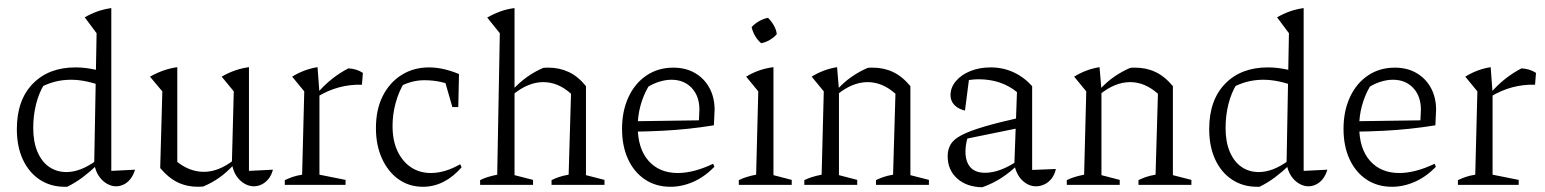

<svg xmlns="http://www.w3.org/2000/svg" viewBox="-20 -779 6512 809"><path d="M253 8Q193 8 147.5 -22Q102 -52 76.5 -106.5Q51 -161 51 -235Q51 -357 118 -426Q185 -495 298 -495Q328 -495 361 -489.5Q394 -484 429 -474L417 -414Q342 -443 279 -443Q241 -443 207 -433.5Q173 -424 139 -405L167 -425Q144 -388 132 -340Q120 -292 120 -240Q120 -181 138 -139Q156 -97 187.5 -75.5Q219 -54 260 -54Q289 -54 320.5 -66Q352 -78 386 -103V-81Q360 -56 329 -32.5Q298 -9 263 8Q260 8 258 8Q256 8 253 8ZM469 6Q449 6 429.5 -5.5Q410 -17 396 -38Q382 -59 377 -90L387 -639L337 -706Q363 -721 389.5 -730.5Q416 -740 449 -745V-59L549 -64Q542 -41 530 -25.5Q518 -10 502 -2Q486 6 469 6ZM411 -758 410 -759H411Z M1029 -59 1130 -64Q1124 -41 1111.5 -25.5Q1099 -10 1083 -2Q1067 6 1050 6Q1029 6 1009.5 -5.5Q990 -17 976 -38Q962 -59 957 -90L965 -394L914 -456Q969 -488 1029 -496ZM836 7Q830 7 824.5 7.5Q819 8 814 8Q767 8 728 -11Q689 -30 655 -71L717 -105Q774 -55 839 -55Q901 -55 964 -104L965 -85Q936 -53 904 -30.5Q872 -8 836 7ZM655 -71 664 -394 612 -456Q669 -488 727 -496V-85Z M1505 -422Q1407 -425 1320 -373V-390Q1349 -423 1381 -448Q1413 -473 1448 -491Q1465 -490 1480 -485.5Q1495 -481 1509 -472ZM1180 0V-20Q1195 -27 1211.5 -33Q1228 -39 1253 -43L1262 -394L1211 -456Q1261 -487 1318 -496L1326 -388V-43L1436 -21V0Z M1762 8Q1704 8 1659.5 -23.5Q1615 -55 1589.5 -111Q1564 -167 1564 -239Q1564 -318 1593 -375Q1622 -432 1672.5 -463.5Q1723 -495 1788 -495Q1819 -495 1851 -487.5Q1883 -480 1914 -467L1901 -412Q1840 -441 1768 -441Q1738 -441 1709 -432.5Q1680 -424 1654 -408L1685 -434Q1660 -393 1647 -345Q1634 -297 1634 -249Q1634 -186 1655 -142Q1676 -98 1712 -74Q1748 -50 1796 -50Q1824 -50 1855 -59Q1886 -68 1919 -87L1925 -74Q1853 8 1762 8ZM1886 -328 1846 -467H1914L1911 -328Z M2003 0V-20Q2016 -27 2033.5 -32.5Q2051 -38 2075 -43L2086 -639L2033 -705Q2059 -720 2087.5 -730.5Q2116 -741 2148 -745V-41L2226 -21V0ZM2304 0V-20Q2318 -27 2335 -33Q2352 -39 2376 -43L2386 -384L2449 -416V-41L2527 -21V0ZM2142 -381 2140 -401Q2170 -433 2202 -455.5Q2234 -478 2269 -493Q2275 -494 2280.5 -494Q2286 -494 2291 -494Q2337 -494 2376.5 -475.5Q2416 -457 2449 -416L2386 -384Q2332 -433 2269 -433Q2206 -433 2142 -381Z M2805 8Q2744 8 2698 -22.5Q2652 -53 2626.5 -108Q2601 -163 2601 -236Q2601 -311 2628 -369.5Q2655 -428 2704 -461Q2753 -494 2817 -494Q2869 -494 2908 -471.5Q2947 -449 2969 -409Q2991 -369 2991 -316L2988 -251Q2932 -242 2880 -236.5Q2828 -231 2770.5 -228Q2713 -225 2641 -224V-268L2925 -272L2927 -317Q2927 -374 2894.5 -408.5Q2862 -443 2809 -443Q2786 -443 2760.5 -435.5Q2735 -428 2712 -414Q2690 -376 2678.5 -333Q2667 -290 2667 -247Q2667 -153 2712.5 -101.5Q2758 -50 2836 -50Q2903 -50 2985 -89L2990 -76Q2949 -34 2901.5 -13Q2854 8 2805 8Z M3093 0V-20Q3109 -28 3127 -33.5Q3145 -39 3166 -43L3175 -394L3124 -456Q3150 -472 3178.5 -482Q3207 -492 3239 -496V-41L3316 -21V0ZM3216 -704Q3230 -690 3240.5 -672Q3251 -654 3253 -635Q3241 -621 3223 -610.5Q3205 -600 3187 -597Q3172 -610 3161.5 -628Q3151 -646 3147 -665Q3160 -679 3178 -689.5Q3196 -700 3216 -704Z M3369 0V-20Q3383 -27 3400 -32.5Q3417 -38 3442 -43L3451 -394L3400 -456Q3450 -487 3507 -496L3515 -401V-41L3592 -21V0ZM3671 0V-20Q3685 -27 3702 -33Q3719 -39 3743 -43L3753 -384L3816 -416V-41L3894 -21V0ZM3508 -381 3507 -401Q3536 -433 3568.5 -455.5Q3601 -478 3636 -493Q3642 -494 3647.5 -494Q3653 -494 3657 -494Q3704 -494 3743 -475.5Q3782 -457 3816 -416L3753 -384Q3698 -433 3636 -433Q3572 -433 3508 -381Z M4345 6Q4315 6 4289.5 -17Q4264 -40 4254 -84L4265 -391Q4199 -445 4103 -445Q4084 -445 4064.5 -442Q4045 -439 4027 -434L4064 -454L4046 -313Q4017 -320 4001 -337Q3985 -354 3985 -378Q3985 -410 4007.5 -437Q4030 -464 4068.5 -479.5Q4107 -495 4154 -495Q4206 -495 4250.5 -474.5Q4295 -454 4329 -416V-63L4429 -67Q4424 -44 4411.5 -27.5Q4399 -11 4381.5 -2.5Q4364 6 4345 6ZM4119 10Q4053 9 4013 -27Q3973 -63 3973 -121Q3973 -149 3985.5 -170.5Q3998 -192 4031.5 -209.5Q4065 -227 4125.5 -245Q4186 -263 4280 -284V-241L4035 -191L4059 -204Q4053 -188 4050.5 -171Q4048 -154 4048 -140Q4048 -98 4068.5 -74.5Q4089 -51 4131 -51Q4162 -51 4197 -64Q4232 -77 4271 -104V-87Q4238 -55 4202 -31Q4166 -7 4119 10Z M4475 0V-20Q4489 -27 4506 -32.5Q4523 -38 4548 -43L4557 -394L4506 -456Q4556 -487 4613 -496L4621 -401V-41L4698 -21V0ZM4777 0V-20Q4791 -27 4808 -33Q4825 -39 4849 -43L4859 -384L4922 -416V-41L5000 -21V0ZM4614 -381 4613 -401Q4642 -433 4674.5 -455.5Q4707 -478 4742 -493Q4748 -494 4753.5 -494Q4759 -494 4763 -494Q4810 -494 4849 -475.5Q4888 -457 4922 -416L4859 -384Q4804 -433 4742 -433Q4678 -433 4614 -381Z M5277 8Q5217 8 5171.5 -22Q5126 -52 5100.5 -106.5Q5075 -161 5075 -235Q5075 -357 5142 -426Q5209 -495 5322 -495Q5352 -495 5385 -489.5Q5418 -484 5453 -474L5441 -414Q5366 -443 5303 -443Q5265 -443 5231 -433.5Q5197 -424 5163 -405L5191 -425Q5168 -388 5156 -340Q5144 -292 5144 -240Q5144 -181 5162 -139Q5180 -97 5211.5 -75.5Q5243 -54 5284 -54Q5313 -54 5344.5 -66Q5376 -78 5410 -103V-81Q5384 -56 5353 -32.5Q5322 -9 5287 8Q5284 8 5282 8Q5280 8 5277 8ZM5493 6Q5473 6 5453.5 -5.5Q5434 -17 5420 -38Q5406 -59 5401 -90L5411 -639L5361 -706Q5387 -721 5413.5 -730.5Q5440 -740 5473 -745V-59L5573 -64Q5566 -41 5554 -25.5Q5542 -10 5526 -2Q5510 6 5493 6ZM5435 -758 5434 -759H5435Z M5845 8Q5784 8 5738 -22.5Q5692 -53 5666.5 -108Q5641 -163 5641 -236Q5641 -311 5668 -369.5Q5695 -428 5744 -461Q5793 -494 5857 -494Q5909 -494 5948 -471.5Q5987 -449 6009 -409Q6031 -369 6031 -316L6028 -251Q5972 -242 5920 -236.5Q5868 -231 5810.5 -228Q5753 -225 5681 -224V-268L5965 -272L5967 -317Q5967 -374 5934.5 -408.5Q5902 -443 5849 -443Q5826 -443 5800.5 -435.5Q5775 -428 5752 -414Q5730 -376 5718.5 -333Q5707 -290 5707 -247Q5707 -153 5752.5 -101.5Q5798 -50 5876 -50Q5943 -50 6025 -89L6030 -76Q5989 -34 5941.5 -13Q5894 8 5845 8Z M6448 -422Q6350 -425 6263 -373V-390Q6292 -423 6324 -448Q6356 -473 6391 -491Q6408 -490 6423 -485.5Q6438 -481 6452 -472ZM6123 0V-20Q6138 -27 6154.5 -33Q6171 -39 6196 -43L6205 -394L6154 -456Q6204 -487 6261 -496L6269 -388V-43L6379 -21V0Z"/></svg>

Font: Piazzolla Thin Light
Style: Regular
Weight: 300
Version: Version 2.005